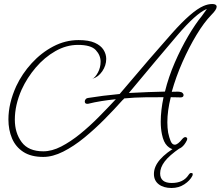

<svg xmlns="http://www.w3.org/2000/svg" viewBox="-20 -680 1101 958"><path d="M196 103Q135 103 96.5 78Q58 53 40 10.5Q22 -32 22 -84Q22 -164 61 -250Q90 -312 138 -364.5Q186 -417 246 -448.5Q306 -480 372 -480Q423 -480 453 -466.5Q483 -453 496.5 -431.5Q510 -410 510 -386Q510 -353 490 -324Q470 -295 441 -287Q440 -286 438 -286Q437 -285 434 -285Q436 -285 438 -286Q439 -286 439 -286L441 -287Q455 -293 468.5 -318Q482 -343 482 -372Q482 -404 458 -430Q434 -456 369 -456Q311 -456 256.5 -425Q202 -394 158.5 -343Q115 -292 88 -233Q54 -156 54 -83Q54 -17 88 29Q122 75 196 75Q239 75 285.5 51Q332 27 379.5 -11.5Q427 -50 472.5 -96Q518 -142 558 -185Q520 -181 485.5 -175.5Q451 -170 419 -162H415Q403 -162 403 -174Q403 -179 407 -184.5Q411 -190 418 -191Q491 -203 577 -211Q741 -405 839 -515Q937 -625 995 -650Q1018 -660 1039 -660Q1061 -660 1061 -646Q1061 -632 1034 -605Q998 -568 960.5 -506Q923 -444 890.5 -370.5Q858 -297 837 -222Q851 -222 860 -222.5Q869 -223 876 -222Q886 -221 891 -216Q896 -211 896 -206Q896 -194 881 -194Q871 -194 858.5 -194.5Q846 -195 832 -195Q815 -127 815 -70Q815 -56 816 -43Q817 -30 819 -18Q824 6 831.5 24Q839 42 852 42Q867 42 890 13Q898 4 905 4Q910 4 913 8.5Q916 13 912 21Q890 66 853 66Q833 66 814.5 48Q796 30 788 -10Q782 -39 782 -73Q782 -101 785.5 -131.5Q789 -162 796 -195Q755 -195 703.5 -194.5Q652 -194 600 -189Q599 -187 596 -184.5Q593 -182 591 -180Q551 -135 502 -85.5Q453 -36 400.5 7Q348 50 295.5 76.5Q243 103 196 103ZM623 -216Q672 -219 719 -220.5Q766 -222 803 -223Q821 -296 852 -367.5Q883 -439 919 -500Q955 -561 987 -600Q990 -604 996 -612.5Q1002 -621 1007.5 -628.5Q1013 -636 1011 -635Q957 -612 864.5 -503.5Q772 -395 623 -216ZM940 197Q928 221 900 239.5Q872 258 836 258Q796 258 772 239.5Q748 221 748 188Q748 151 778.5 116Q809 81 867 48L879 58Q824 96 801.5 126Q779 156 779 185Q779 233 837 233Q894 233 920 194Q927 183 933 183Q941 183 941.5 187.5Q942 192 940 197Z"/></svg>

Font: Ms Madi
Style: Regular
Weight: 400
Designer: Robert E. Leuschke
Foundry: Robert E. Leuschke
Version: Version 1.010; ttfautohint (v1.8.3)